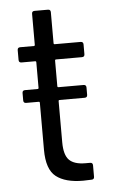

<svg xmlns="http://www.w3.org/2000/svg" viewBox="-49 -668 412 703"><g transform="rotate(-5 157.5 -316.5)"><path d="M263 -450H168Q164 -450 164 -446V-352Q164 -348 168 -348H260Q270 -348 270 -338V-311Q270 -301 260 -301H168Q164 -301 164 -297V-146Q164 -99 182.5 -80.5Q201 -62 242 -62H259Q269 -62 269 -52V-10Q269 0 259 0L228 1Q163 1 129 -25.5Q95 -52 95 -124V-297Q95 -301 91 -301H45Q35 -301 35 -311V-338Q35 -348 45 -348H91Q95 -348 95 -352V-446Q95 -450 91 -450H41Q31 -450 31 -460V-496Q31 -506 41 -506H91Q95 -506 95 -510V-624Q95 -634 105 -634H154Q164 -634 164 -624V-510Q164 -506 168 -506H263Q273 -506 273 -496V-460Q273 -450 263 -450Z"/></g></svg>

Font: Barlow Semi Condensed
Style: Regular
Weight: 400
Width: 4
Designer: Jeremy Tribby
Foundry: Tribby Type
Version: Version 1.408;December 10, 2018;FontCreator 11.5.0.2430 64-b